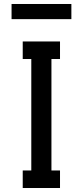

<svg xmlns="http://www.w3.org/2000/svg" viewBox="-20 -943 415 963"><path d="M94 0V-88H137V-647H94V-735H281V-647H238V-88H281V0ZM38 -847V-923H338V-847Z"/></svg>

Font: Zed Sans Semibold
Style: Regular
Weight: 600
Designer: Belleve Invis
Foundry: Belleve Invis
Version: Version 1.0.0; ttfautohint (v1.8.4)